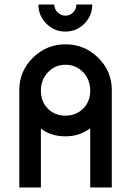

<svg xmlns="http://www.w3.org/2000/svg" viewBox="-20 -825 577 845"><path d="M149 -805H219Q219 -785 233.5 -770.5Q248 -756 268 -756Q288 -756 302 -770.5Q316 -785 316 -805H386Q386 -756 351.5 -721Q317 -686 268 -686Q219 -686 184 -721Q149 -756 149 -805ZM268 -630Q352 -630 412 -571Q472 -512 472 -429V0H377V-260Q330 -225 268 -225Q204 -225 160 -259V0H65V-429Q65 -512 125 -571Q185 -630 268 -630ZM268 -540Q223 -540 191.5 -507.5Q160 -475 160 -426Q160 -377 191 -346.5Q222 -316 268 -316Q314 -316 345.5 -346.5Q377 -377 377 -426Q377 -475 345.5 -507.5Q314 -540 268 -540Z"/></svg>

Font: Gulax
Style: Regular
Weight: 400
Designer: Morgan Gilbert
Foundry: VTF
Version: Version 1.001;hotconv 1.0.109;makeotfexe 2.5.65596